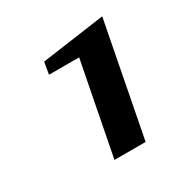

<svg xmlns="http://www.w3.org/2000/svg" viewBox="-108 -814 633 640"><g transform="rotate(-30 208.5 -494.5)"><path d="M158 -277 227 -632H111L119 -678L362 -712L278 -277Z"/></g></svg>

Font: Manuale ExtraBold
Style: Italic
Weight: 800
Italic angle: -11°
Designer: Eduardo Tunni / Pablo Cosgaya
Foundry: Eduardo Tunni / Pablo Cosgaya
Version: Version 1.002